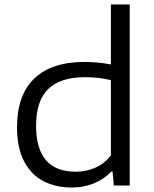

<svg xmlns="http://www.w3.org/2000/svg" viewBox="-20 -828 687 857"><path d="M56 -260Q56 -403.5 133 -477.5Q210 -551.5 357.5 -551.5Q414.5 -551.5 475 -540.5V-808H559V0H488L482.5 -62.5H477Q445.5 -28.5 400 -9.8Q354.5 9 300.5 9Q228 9 173.2 -19.8Q118.5 -48.5 87.2 -108.5Q56 -168.5 56 -260ZM475 -134V-470Q422 -483.5 360 -483.5Q249 -483.5 195 -430.5Q141 -377.5 141 -267Q141 -61.5 318 -61.5Q364 -61.5 404.5 -79Q445 -96.5 475 -134Z"/></svg>

Font: Encode Sans Expanded
Style: Regular
Weight: 400
Width: 7
Designer: Multiple Designers
Foundry: Impallari Type
Version: Version 2.000